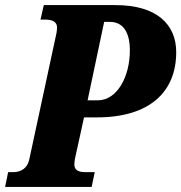

<svg xmlns="http://www.w3.org/2000/svg" viewBox="-58 -734 712 754"><path d="M-38 0H302L314 -58H276C249 -58 234 -67 234 -88C234 -94 235 -101 236 -109L272 -273H322C532 -273 634 -375 634 -529C634 -638 558 -714 395 -714H114L101 -657H120C150 -657 166 -647 166 -626C166 -620 165 -612 164 -605L57 -108C50 -74 25 -58 -6 -58H-26ZM286 -340 351 -648H374C424 -648 452 -609 452 -536C452 -433 402 -340 326 -340Z"/></svg>

Font: Noto Serif Condensed Black
Style: Italic
Weight: 900
Width: 3
Italic angle: -12°
Designer: Monotype Design Team
Foundry: Monotype Imaging Inc.
Version: Version 2.013